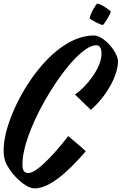

<svg xmlns="http://www.w3.org/2000/svg" viewBox="-30 -958 672 1061"><path d="M472 -351C556 -423 622 -540 622 -618C622 -671 543 -762 489 -762C231 -762 -10 -331 -10 -130C-10 -112 -10 -79 10 -43C42 15 112 83 162 83C267 83 397 -69 444 -122C422 -145 347 -205 347 -206C314 -162 184 -2 128 -2C106 -2 94 -11 94 -51C94 -260 377 -708 501 -708C516 -708 531 -700 531 -660C531 -581 442 -472 384 -436ZM582 -893C582 -900 525 -938 508 -938C501 -938 466 -877 466 -857C466 -850 528 -820 537 -820C546 -820 582 -885 582 -893Z"/></svg>

Font: Yesteryear
Style: Regular
Weight: 400
Designer: Astigmatic (AOETI)
Foundry: Astigmatic (AOETI)
Version: Version 1.000